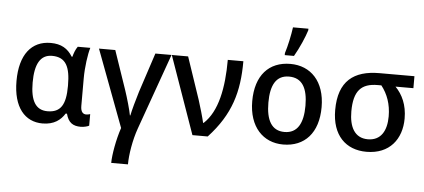

<svg xmlns="http://www.w3.org/2000/svg" viewBox="-62 -944 2928 1326"><g transform="rotate(5 1402.5 -281.0)"><path d="M252 10C333 10 378 -27 406 -72H415C431 -10 464 10 518 10C538 10 566 3 575 -3V-83C570 -81 556 -78 548 -78C526 -78 509 -92 509 -134V-326C509 -402 522 -495 536 -539H449C434 -519 424 -490 418 -467H413C380 -521 334 -549 261 -549C128 -549 48 -450 48 -267C48 -84 130 10 252 10ZM279 -77C197 -77 160 -140 160 -266C160 -394 197 -461 278 -461C375 -461 405 -394 405 -268V-262C405 -134 371 -77 279 -77Z M1099 -539H987L897 -265C881 -214 858 -130 852 -98H849C843 -133 819 -217 801 -270L709 -539H596L796 -6C768 76 749 185 749 240H865C865 173 882 69 911 -12Z M1101 -539 1291 0H1397C1552 -167 1597 -327 1597 -539H1489C1489 -346 1457 -179 1361 -91H1357C1349 -127 1327 -203 1313 -246L1214 -539Z M1878 -606H1942C1976 -664 2011 -745 2025 -791V-802H1918C1911 -749 1894 -669 1878 -620ZM2163 -270C2163 -449 2063 -549 1923 -549C1774 -549 1682 -449 1682 -270C1682 -91 1782 10 1920 10C2069 10 2163 -91 2163 -270ZM1794 -270C1794 -392 1832 -461 1921 -461C2012 -461 2051 -392 2051 -270C2051 -149 2012 -77 1922 -77C1832 -77 1794 -149 1794 -270Z M2741 -242C2741 -336 2708 -406 2659 -456H2783V-539H2541C2363 -539 2258 -460 2258 -259C2258 -84 2354 10 2498 10C2658 10 2741 -99 2741 -242ZM2370 -259C2370 -403 2423 -456 2536 -456H2561C2605 -400 2630 -331 2630 -247C2630 -148 2591 -77 2500 -77C2408 -77 2370 -152 2370 -259Z"/></g></svg>

Font: Noto Sans Thai Medium
Style: Regular
Weight: 500
Designer: Monotype Design Team
Foundry: Monotype Imaging Inc.
Version: Version 1.901